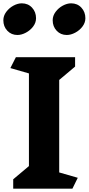

<svg xmlns="http://www.w3.org/2000/svg" viewBox="-31 -1128 530 1148"><path d="M402 0H48V-56L142 -135V-689L31 -721L64 -786H418V-730L323 -650V-97L434 -65ZM184.5 -1019Q184.5 -992.3 167.1 -969.3Q149.8 -946.4 123.7 -932.6Q97.6 -918.8 73.3 -918.8Q36.8 -918.8 12.9 -944.1Q-11 -969.3 -11 -1007Q-11 -1033.7 6.4 -1057.1Q23.8 -1080.5 49.4 -1094.3Q75 -1108.1 99.4 -1108.1Q136.7 -1108.1 160.6 -1082.3Q184.5 -1056.6 184.5 -1019ZM479.5 -1019Q479.5 -992.3 462.1 -969.3Q444.8 -946.4 418.7 -932.6Q392.6 -918.8 368.3 -918.8Q331.8 -918.8 307.9 -944.1Q284 -969.3 284 -1007Q284 -1033.7 301.4 -1057.1Q318.8 -1080.5 344.4 -1094.3Q370 -1108.1 394.4 -1108.1Q431.7 -1108.1 455.6 -1082.3Q479.5 -1056.6 479.5 -1019Z"/></svg>

Font: InknutAntiqua
Style: Bold
Weight: 700
Designer: Claus Eggers Srensen
Foundry: Claus Eggers Srensen
Version: Version 1.000; ttfautohint (v1.2) -l 7 -r 28 -G 50 -x 13 -D 